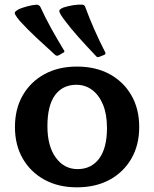

<svg xmlns="http://www.w3.org/2000/svg" viewBox="-20 -791 661 822"><path d="M231 -554Q223 -550 216 -556Q174 -594 135.5 -630Q97 -666 65 -701Q51 -718 46 -727Q41 -736 45 -740.5Q49 -745 61 -752Q78 -759 99 -764.5Q120 -770 138 -771Q148 -770 153 -761Q174 -715 199.5 -669Q225 -623 253 -577Q260 -569 250 -565ZM406 -548Q396 -544 391 -551Q352 -592 317 -631Q282 -670 253 -709Q240 -727 236 -736Q232 -745 236 -749.5Q240 -754 252 -759Q271 -765 292 -768.5Q313 -772 332 -771Q341 -771 345 -761Q363 -712 384 -664.5Q405 -617 430 -568Q435 -560 426 -556ZM309 11Q230 11 170.5 -21.5Q111 -54 77.5 -112Q44 -170 44 -247Q44 -325 77.5 -383Q111 -441 170.5 -473.5Q230 -506 309 -506Q390 -506 449.5 -473.5Q509 -441 542.5 -383Q576 -325 576 -247Q576 -170 542.5 -112Q509 -54 449.5 -21.5Q390 11 309 11ZM312 -67Q371 -67 404.5 -112Q438 -157 438 -243Q438 -302 421 -343Q404 -384 374.5 -406Q345 -428 307 -428Q248 -428 215.5 -383.5Q183 -339 183 -251Q183 -165 219 -116Q255 -67 312 -67Z"/></svg>

Font: Hahmlet SemiBold
Style: Regular
Weight: 600
Version: Version 1.002